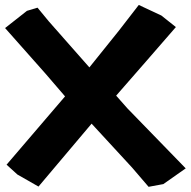

<svg xmlns="http://www.w3.org/2000/svg" viewBox="-30 -716 758 763"><path d="M668.9 -608.4 611.3 -654.3 521.5 -696.3 441.4 -592.8 325.2 -448.2 164.1 -630.9 119.1 -685.5 77.1 -672.9 -9.8 -604.5 150.4 -423.8 228.5 -333 -3.9 -61.5 39.1 -22.5 123 25.4 334 -224.6 495.1 -49.8 560.5 26.4 619.1 15.6 708 -46.9 475.6 -286.1 431.6 -335.9 551.8 -473.6Z"/></svg>

Font: MaokenAssortedSans-TC
Style: Regular
Weight: 500
Version: Version 0.83